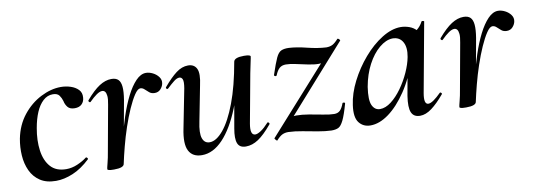

<svg xmlns="http://www.w3.org/2000/svg" viewBox="-42 -630 2396 863"><g transform="rotate(-10 1156.0 -198.0)"><path d="M159 13Q115 13 86.5 -6Q58 -25 43.5 -56.5Q29 -88 26.5 -126Q24 -164 31 -202Q43 -263 78 -307Q113 -351 160 -375Q207 -399 252 -399Q275 -399 296.5 -392Q318 -385 331.5 -371Q345 -357 343 -335Q342 -317 330.5 -305.5Q319 -294 298 -294Q276 -294 266 -306.5Q256 -319 253 -335Q249 -349 240.5 -361Q232 -373 211 -373Q186 -373 166.5 -355Q147 -337 134 -306.5Q121 -276 114 -236Q104 -181 110.5 -134Q117 -87 142 -59Q167 -31 213 -31Q239 -31 264.5 -42Q290 -53 308 -67Q310 -69 314 -65Q318 -61 316 -58Q277 -21 236.5 -4Q196 13 159 13Z M471 -10 461 -11Q471 -62 484.5 -115.5Q498 -169 514.5 -219Q531 -269 551 -308.5Q571 -348 593.5 -371.5Q616 -395 640 -395Q655 -395 671 -387Q687 -379 697 -365.5Q707 -352 704 -336Q702 -323 691.5 -311Q681 -299 664 -299Q649 -299 639.5 -307Q630 -315 621.5 -323Q613 -331 603 -331Q591 -331 576 -308.5Q561 -286 545 -250Q529 -214 514.5 -171Q500 -128 489 -85.5Q478 -43 471 -10ZM424 8Q406 8 400 6Q394 4 394 1Q394 -3 400 -26Q406 -49 410 -74L448 -284Q453 -309 451.5 -323Q450 -337 445 -343Q440 -349 432 -349Q421 -349 406 -338.5Q391 -328 373 -310Q370 -307 366 -311Q362 -315 365 -319Q399 -359 427 -377Q455 -395 482 -395Q503 -395 513.5 -384.5Q524 -374 526 -351.5Q528 -329 522 -292L471 -10Q469 8 424 8Z M825 13Q782 13 765.5 -19Q749 -51 763 -119L798 -297Q803 -327 798.5 -337.5Q794 -348 784 -348Q773 -348 759 -337Q745 -326 727 -309Q723 -305 719 -309Q715 -313 719 -317Q751 -355 777.5 -375Q804 -395 832 -395Q860 -395 871 -372.5Q882 -350 870 -297L839 -138Q828 -87 836.5 -62.5Q845 -38 869 -38Q899 -38 931.5 -77Q964 -116 992.5 -191.5Q1021 -267 1040 -376L1056 -375Q1036 -257 1001 -169.5Q966 -82 921 -34.5Q876 13 825 13ZM1026 9Q997 9 988.5 -13Q980 -35 988 -80L1040 -376Q1044 -394 1087 -394Q1105 -394 1111 -391.5Q1117 -389 1117 -387Q1117 -383 1112 -360.5Q1107 -338 1102 -312L1061 -89Q1052 -37 1077 -37Q1087 -37 1103 -47.5Q1119 -58 1138 -79Q1141 -83 1145.5 -78.5Q1150 -74 1146 -70Q1111 -28 1083 -9.5Q1055 9 1026 9Z M1169 7Q1167 8 1162 2Q1157 -4 1158 -5L1476 -360L1470 -349Q1457 -320 1445 -310Q1433 -300 1412 -300Q1391 -300 1363 -306Q1335 -312 1309 -317.5Q1283 -323 1266 -323Q1248 -323 1237 -313.5Q1226 -304 1217 -282Q1215 -278 1209.5 -280Q1204 -282 1206 -287Q1223 -338 1233.5 -360.5Q1244 -383 1257.5 -389Q1271 -395 1293 -394Q1328 -392 1374 -380.5Q1420 -369 1459 -367Q1475 -367 1487 -373Q1499 -379 1514 -396Q1517 -398 1522 -393Q1527 -388 1525 -386L1208 -29L1206 -40Q1220 -68 1235.5 -78.5Q1251 -89 1272 -89Q1298 -89 1330 -83.5Q1362 -78 1392.5 -72Q1423 -66 1442 -66Q1459 -66 1469 -76Q1479 -86 1487 -108Q1488 -110 1493.5 -109Q1499 -108 1498 -104Q1484 -54 1472.5 -30.5Q1461 -7 1449 -1Q1437 5 1417 5Q1389 4 1355.5 -2Q1322 -8 1288 -14.5Q1254 -21 1224 -22Q1208 -22 1196 -16Q1184 -10 1169 7Z M1594 13Q1561 13 1542 -11.5Q1523 -36 1531 -91Q1538 -143 1565.5 -197Q1593 -251 1632.5 -297Q1672 -343 1717 -371Q1762 -399 1803 -399Q1822 -399 1842 -392Q1862 -385 1876.5 -368.5Q1891 -352 1893 -326L1839 -357Q1854 -359 1872 -373Q1890 -387 1900 -407Q1902 -410 1907.5 -408.5Q1913 -407 1912 -405L1854 -89Q1845 -38 1867 -38Q1877 -38 1892 -48.5Q1907 -59 1925 -77Q1928 -80 1932 -76Q1936 -72 1933 -69Q1902 -32 1874.5 -11.5Q1847 9 1821 9Q1792 9 1782 -14Q1772 -37 1780 -89L1805 -229L1825 -246Q1799 -166 1760 -108Q1721 -50 1678 -18.5Q1635 13 1594 13ZM1649 -52Q1674 -52 1700 -72Q1726 -92 1749 -124Q1772 -156 1788.5 -192.5Q1805 -229 1811 -261Q1819 -304 1804.5 -329.5Q1790 -355 1758 -355Q1728 -354 1697.5 -328.5Q1667 -303 1644 -259.5Q1621 -216 1611 -160Q1602 -101 1613.5 -76.5Q1625 -52 1649 -52Z M2078 -10 2068 -11Q2078 -62 2091.5 -115.5Q2105 -169 2121.5 -219Q2138 -269 2158 -308.5Q2178 -348 2200.5 -371.5Q2223 -395 2247 -395Q2262 -395 2278 -387Q2294 -379 2304 -365.5Q2314 -352 2311 -336Q2309 -323 2298.5 -311Q2288 -299 2271 -299Q2256 -299 2246.5 -307Q2237 -315 2228.5 -323Q2220 -331 2210 -331Q2198 -331 2183 -308.5Q2168 -286 2152 -250Q2136 -214 2121.5 -171Q2107 -128 2096 -85.5Q2085 -43 2078 -10ZM2031 8Q2013 8 2007 6Q2001 4 2001 1Q2001 -3 2007 -26Q2013 -49 2017 -74L2055 -284Q2060 -309 2058.5 -323Q2057 -337 2052 -343Q2047 -349 2039 -349Q2028 -349 2013 -338.5Q1998 -328 1980 -310Q1977 -307 1973 -311Q1969 -315 1972 -319Q2006 -359 2034 -377Q2062 -395 2089 -395Q2110 -395 2120.5 -384.5Q2131 -374 2133 -351.5Q2135 -329 2129 -292L2078 -10Q2076 8 2031 8Z"/></g></svg>

Font: Cormorant SemiBold
Style: Italic
Weight: 600
Italic angle: -10°
Designer: Christian Thalmann (Catharsis Fonts)
Foundry: Catharsis Fonts
Version: Version 4.000